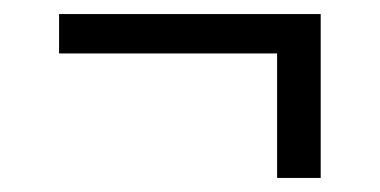

<svg xmlns="http://www.w3.org/2000/svg" viewBox="-20 -388 540 273"><path d="M436 -135V-368H64V-312H374V-135Z"/></svg>

Font: Iosevka SS09 Light
Style: Regular
Weight: 300
Monospace: yes
Designer: Belleve Invis
Foundry: Belleve Invis
Version: Version 5.2.1; ttfautohint (v1.8.3)